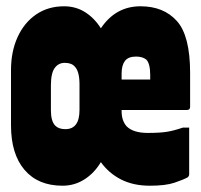

<svg xmlns="http://www.w3.org/2000/svg" viewBox="-20 -579 640 611"><path d="M184 -559Q221 -559 250.5 -540.5Q280 -522 301 -489Q348 -559 427 -559Q501 -559 543 -512Q585 -465 585 -347V-239Q585 -229 575 -229H367V-225Q367 -195 383 -177Q404 -156 450 -156Q488 -156 510.5 -159.5Q533 -163 562 -173H582V-24Q582 -18 576 -14Q563 -7 535 2.5Q507 12 457 12Q404 12 365 -8Q326 -28 301 -63Q280 -28 248.5 -8Q217 12 179 12Q101 12 58 -38.5Q15 -89 15 -180V-356Q15 -415 36 -461Q57 -507 95 -533Q133 -559 184 -559ZM413 -399Q388 -399 377.5 -385Q367 -371 367 -345V-326H458V-340Q458 -376 446 -389Q434 -399 413 -399ZM142 -228Q142 -193 156 -179Q167 -168 188 -168Q233 -168 233 -229V-310Q233 -352 218 -367Q208 -379 186 -379Q166 -379 154 -362.5Q142 -346 142 -307Z"/></svg>

Font: Recursive Mn Lnr St Blk
Style: Regular
Weight: 900
Monospace: yes
Version: Version 1.079;hotconv 1.0.112;makeotfexe 2.5.65598; ttfautoh